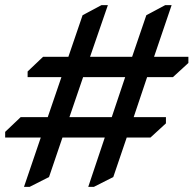

<svg xmlns="http://www.w3.org/2000/svg" viewBox="-88 -724 750 744"><path d="M19 -425V-447L79 -504H177L232 -665L305 -704H330L261 -504H424L479 -665L552 -704H577L509 -504H642V-480L582 -425H482L430 -270H555V-246L495 -191H403L351 -38L276 0H254L318 -191H154L102 -38L27 0H5L70 -191H-68V-213L-8 -270H97L150 -425ZM234 -425 181 -270H345L397 -425Z"/></svg>

Font: Pirata One
Style: Regular
Weight: 400
Designer: Rodrigo Fuenzalida, Nicolas Massi
Foundry: Rodrigo Fuenzalida, Nicolas Massi
Version: Version 1.001